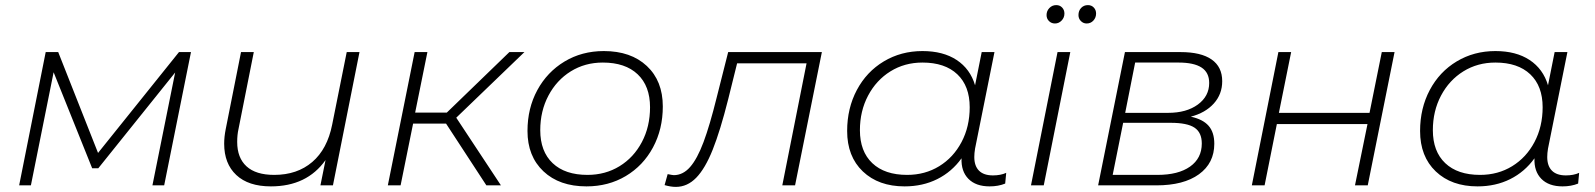

<svg xmlns="http://www.w3.org/2000/svg" viewBox="-20 -726 6249 752"><path d="M728 -522 623 0H577L666 -442L365 -67H341L190 -443L101 0H55L159 -522H208L364 -127L681 -522Z M1388 -522 1284 0H1235L1255 -99Q1182 4 1041 4Q953 4 905.5 -40.5Q858 -85 858 -163Q858 -190 864 -220L924 -522H974L914 -220Q909 -198 909 -170Q909 -108 945.5 -74.5Q982 -41 1054 -41Q1144 -41 1203 -91.5Q1262 -142 1281 -238L1338 -522Z M1767 -265 1942 0H1885L1727 -242H1598L1549 0H1499L1604 -522H1654L1606 -285H1730L1975 -522H2034Z M2046 -213Q2046 -302 2084.5 -373Q2123 -444 2191 -485Q2259 -526 2345 -526Q2451 -526 2513.5 -467.5Q2576 -409 2576 -309Q2576 -220 2537.5 -148.5Q2499 -77 2431 -36.5Q2363 4 2277 4Q2171 4 2108.5 -55Q2046 -114 2046 -213ZM2526 -306Q2526 -389 2477.5 -435Q2429 -481 2341 -481Q2271 -481 2215.5 -446.5Q2160 -412 2128 -351.5Q2096 -291 2096 -216Q2096 -133 2144.5 -87Q2193 -41 2281 -41Q2351 -41 2406.5 -75Q2462 -109 2494 -169.5Q2526 -230 2526 -306Z M3199 -522 3094 0H3044L3139 -478H2867L2832 -337Q2801 -214 2771.5 -140Q2742 -66 2707 -30Q2672 6 2627 6Q2607 6 2583 -1L2595 -44Q2615 -40 2619 -40Q2655 -40 2683 -72Q2711 -104 2735.5 -169.5Q2760 -235 2787 -344L2832 -522Z M3921 -49 3917 -7Q3890 4 3856 4Q3802 4 3773 -25.5Q3744 -55 3746 -106Q3708 -53 3651 -24.5Q3594 4 3523 4Q3421 4 3359.5 -54.5Q3298 -113 3298 -213Q3298 -302 3336 -373.5Q3374 -445 3441.5 -485.5Q3509 -526 3593 -526Q3674 -526 3727 -491Q3780 -456 3799 -392L3825 -522H3875L3799 -144Q3796 -126 3796 -111Q3796 -76 3814.5 -57.5Q3833 -39 3869 -39Q3899 -39 3921 -49ZM3778 -306Q3778 -389 3729.5 -435Q3681 -481 3593 -481Q3523 -481 3467.5 -446.5Q3412 -412 3380 -351.5Q3348 -291 3348 -216Q3348 -133 3396.5 -87Q3445 -41 3533 -41Q3603 -41 3658.5 -75Q3714 -109 3746 -169.5Q3778 -230 3778 -306Z M4122 -522H4172L4068 0H4018ZM4079 -667Q4079 -683 4090 -694.5Q4101 -706 4117 -706Q4131 -706 4140 -696.5Q4149 -687 4149 -673Q4149 -657 4138 -645.5Q4127 -634 4112 -634Q4098 -634 4088.5 -643.5Q4079 -653 4079 -667ZM4204 -667Q4204 -684 4214.5 -695Q4225 -706 4241 -706Q4255 -706 4264 -696.5Q4273 -687 4273 -673Q4273 -657 4262.5 -645.5Q4252 -634 4236 -634Q4223 -634 4213.5 -643.5Q4204 -653 4204 -667Z M4736 -163Q4736 -87 4676 -43.5Q4616 0 4509 0H4281L4386 -522H4604Q4684 -522 4725.5 -493Q4767 -464 4767 -408Q4767 -357 4734 -320.5Q4701 -284 4644 -269Q4691 -259 4713.5 -233.5Q4736 -208 4736 -163ZM4387 -284H4555Q4627 -284 4671.5 -316.5Q4716 -349 4716 -401Q4716 -442 4686 -461.5Q4656 -481 4596 -481H4426ZM4687 -164Q4687 -207 4658.5 -226Q4630 -245 4565 -245H4379L4338 -41H4513Q4595 -41 4641 -73.5Q4687 -106 4687 -164Z M4987 -522H5037L4989 -284H5344L5392 -522H5442L5337 0H5287L5336 -240H4981L4933 0H4883Z M6165 -49 6161 -7Q6134 4 6100 4Q6046 4 6017 -25.5Q5988 -55 5990 -106Q5952 -53 5895 -24.5Q5838 4 5767 4Q5665 4 5603.5 -54.5Q5542 -113 5542 -213Q5542 -302 5580 -373.5Q5618 -445 5685.5 -485.5Q5753 -526 5837 -526Q5918 -526 5971 -491Q6024 -456 6043 -392L6069 -522H6119L6043 -144Q6040 -126 6040 -111Q6040 -76 6058.5 -57.5Q6077 -39 6113 -39Q6143 -39 6165 -49ZM6022 -306Q6022 -389 5973.5 -435Q5925 -481 5837 -481Q5767 -481 5711.5 -446.5Q5656 -412 5624 -351.5Q5592 -291 5592 -216Q5592 -133 5640.5 -87Q5689 -41 5777 -41Q5847 -41 5902.5 -75Q5958 -109 5990 -169.5Q6022 -230 6022 -306Z"/></svg>

Font: Montserrat Alternates Light
Style: Italic
Weight: 300
Italic angle: -11.3°
Designer: Julieta Ulanovsky
Foundry: Julieta Ulanovsky
Version: Version 7.200